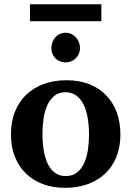

<svg xmlns="http://www.w3.org/2000/svg" viewBox="-20 -882 624 914"><path d="M403.8 -242.2Q403.8 -263.2 401.9 -286.4Q399.9 -309.6 395.3 -332Q390.6 -354.5 382.3 -374.5Q374 -394.5 361.6 -409.7Q349.1 -424.8 332 -433.8Q314.9 -442.9 292 -442.9Q258.3 -442.9 236.8 -424.3Q215.3 -405.8 203.4 -376.7Q191.4 -347.7 186.8 -313Q182.1 -278.3 182.1 -246.1Q182.1 -224.6 183.8 -201.2Q185.5 -177.7 190.2 -155.3Q194.8 -132.8 202.6 -112.8Q210.4 -92.8 222.9 -77.4Q235.4 -62 252.4 -53Q269.5 -43.9 293 -43.9Q327.1 -43.9 348.6 -62.3Q370.1 -80.6 382.3 -109.4Q394.5 -138.2 399.2 -173.3Q403.8 -208.5 403.8 -242.2ZM553.2 -241.2Q553.2 -185.1 535.4 -138.4Q517.6 -91.8 483.4 -58.3Q449.2 -24.9 400.1 -6.3Q351.1 12.2 289.1 12.2Q231.9 12.2 184.8 -5.4Q137.7 -22.9 103.8 -55.7Q69.8 -88.4 51 -135.5Q32.2 -182.6 32.2 -242.2Q32.2 -303.7 51.8 -351.6Q71.3 -399.4 106.2 -432.4Q141.1 -465.3 189.5 -482.7Q237.8 -500 295.9 -500Q357.9 -500 405.8 -481Q453.6 -461.9 486.3 -427.5Q519 -393.1 536.1 -345.7Q553.2 -298.3 553.2 -241.2ZM360.8 -652.8Q360.8 -639.2 355.7 -626.7Q350.6 -614.3 341.3 -605Q332 -595.7 319.6 -590.3Q307.1 -585 292.5 -585Q277.8 -585 265.4 -590.1Q252.9 -595.2 243.9 -604.2Q234.9 -613.3 229.7 -625.7Q224.6 -638.2 224.6 -652.8Q224.6 -668 229.5 -681.2Q234.4 -694.3 243.4 -704.3Q252.4 -714.4 264.9 -720.2Q277.3 -726.1 292.5 -726.1Q306.6 -726.1 319.1 -720.5Q331.5 -714.8 340.8 -704.8Q350.1 -694.8 355.5 -681.4Q360.8 -668 360.8 -652.8ZM122.6 -781.2V-861.8H462.4V-781.2Z"/></svg>

Font: Charis SIL Phon
Style: Bold
Weight: 700
Foundry: SIL International
Version: Version 5.000